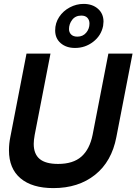

<svg xmlns="http://www.w3.org/2000/svg" viewBox="-20 -955 700 985"><path d="M26 -184Q26 -218 33 -252L116 -680H239L158 -263Q153 -235 153 -217Q153 -165 183.5 -139.5Q214 -114 278 -114Q355 -114 397.5 -151.5Q440 -189 455 -263L536 -680H660L577 -252Q553 -126 467.5 -58Q382 10 254 10Q145 10 85.5 -40Q26 -90 26 -184ZM263 -799Q263 -837 283.5 -868Q304 -899 338 -917Q372 -935 409 -935Q454 -935 482.5 -910Q511 -885 511 -844Q511 -838 509 -822Q499 -772 458 -740.5Q417 -709 365 -709Q320 -709 291.5 -733.5Q263 -758 263 -799ZM377 -767Q405 -767 422 -787Q439 -807 439 -834Q439 -852 428.5 -863.5Q418 -875 397 -875Q367 -875 350.5 -853.5Q334 -832 334 -806Q334 -789 345 -778Q356 -767 377 -767Z"/></svg>

Font: Teachers SemiBold
Style: Italic
Weight: 600
Designer: Alfredo Marco Pradil & Chank Diesel
Version: Version 0.009